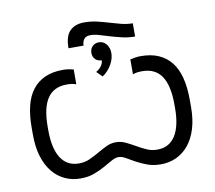

<svg xmlns="http://www.w3.org/2000/svg" viewBox="-81 -828 1039 928"><g transform="rotate(-10 439.0 -364.0)"><path d="M367 -624Q367 -643 376.5 -655.5Q386 -668 408 -668Q428 -668 451 -661Q474 -654 501 -646Q528 -638 558 -631Q588 -624 620 -624V-689Q592 -689 564.5 -696Q537 -703 509 -711.5Q481 -720 451.5 -727Q422 -734 389 -734Q344 -734 318.5 -708.5Q293 -683 293 -624ZM432 -461Q459 -479 476 -508Q493 -537 493 -566Q493 -592 478.5 -609.5Q464 -627 442 -627Q423 -627 410.5 -614.5Q398 -602 398 -582Q398 -563 410 -551Q422 -539 441 -539Q441 -525 431.5 -511.5Q422 -498 405 -488ZM242 6Q280 6 309 -5Q338 -16 361.5 -29Q385 -42 404 -53Q423 -64 439 -64Q456 -64 474.5 -53Q493 -42 516.5 -29Q540 -16 569.5 -5Q599 6 636 6Q678 6 713 -10.5Q748 -27 773.5 -58.5Q799 -90 813 -136Q827 -182 827 -242V-278Q827 -337 815.5 -383.5Q804 -430 779.5 -461.5Q755 -493 718 -509.5Q681 -526 630 -526Q616 -526 603 -524Q590 -522 578 -519V-446Q589 -450 599.5 -451.5Q610 -453 624 -453Q688 -453 719 -407Q750 -361 750 -268V-249Q750 -206 742.5 -172Q735 -138 720 -114.5Q705 -91 683 -79Q661 -67 631 -67Q603 -67 579 -78Q555 -89 532.5 -102Q510 -115 487 -126Q464 -137 439 -137Q414 -137 391.5 -126Q369 -115 346.5 -102Q324 -89 300 -78Q276 -67 247 -67Q217 -67 195 -79Q173 -91 158 -114.5Q143 -138 135.5 -172Q128 -206 128 -249V-268Q128 -361 159 -407Q190 -453 254 -453Q268 -453 278.5 -451.5Q289 -450 300 -446V-519Q288 -522 275 -524Q262 -526 248 -526Q197 -526 160 -509.5Q123 -493 98.5 -461.5Q74 -430 62.5 -383.5Q51 -337 51 -278V-242Q51 -182 65 -136Q79 -90 104.5 -58.5Q130 -27 165 -10.5Q200 6 242 6Z"/></g></svg>

Font: Fixel Variable
Style: Regular
Weight: 100
Width: 3
Designer: AlfaBravo + MacPaw
Foundry: Kyrylo Tkachov, Marchela Mozhyna, Serhii Makarenko, Maria Weinstein, Zakhar Kryvoshyya
Version: Version 1.211